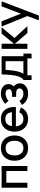

<svg xmlns="http://www.w3.org/2000/svg" viewBox="1640 -2258 868 4187"><g transform="rotate(-90 2073.5 -164.0)"><path d="M547.9 -562.5V0H438.5V-459.5H182.1V0H72.8V-562.5Z M937.5 15.6Q812 15.6 737.1 -66.9Q662.1 -149.4 662.1 -281.2Q662.1 -414.6 737.8 -496.3Q813.5 -578.1 937.5 -578.1Q1063.5 -578.1 1138.4 -495.6Q1213.4 -413.1 1213.4 -281.2Q1213.4 -148.4 1137.9 -66.4Q1062.5 15.6 937.5 15.6ZM1097.7 -281.2Q1097.7 -372.1 1056.9 -423.6Q1016.1 -475.1 937.5 -475.1Q857.9 -475.1 817.9 -422.9Q777.8 -370.6 777.8 -281.2Q777.8 -191.4 819.1 -139.4Q860.4 -87.4 937.5 -87.4Q1016.6 -87.4 1057.1 -139.6Q1097.7 -191.9 1097.7 -281.2Z M1413.1 -251Q1419.4 -173.8 1460.2 -130.6Q1501 -87.4 1571.8 -87.4Q1675.8 -87.4 1718.3 -177.2L1824.7 -142.6Q1793.5 -68.4 1726.3 -26.4Q1659.2 15.6 1577.6 15.6Q1449.7 15.6 1373 -65.7Q1296.4 -147 1296.4 -275.9Q1296.4 -412.6 1371.1 -495.4Q1445.8 -578.1 1571.8 -578.1Q1660.2 -578.1 1721.7 -536.1Q1783.2 -494.1 1810.8 -420.9Q1838.4 -347.7 1833 -251ZM1571.8 -481.4Q1503.9 -481.9 1465.6 -444.1Q1427.2 -406.2 1416.5 -338.4H1720.7Q1712.9 -409.2 1677.5 -445.6Q1642.1 -481.9 1571.8 -481.4Z M1904.3 -486.3Q1948.2 -526.9 1998 -549.8Q2060.5 -578.1 2123 -578.1Q2211.4 -578.1 2263.7 -541.5Q2333.5 -496.1 2333.5 -413.6Q2333.5 -344.7 2283.7 -294.9Q2314.9 -276.4 2332.5 -240.5Q2350.1 -204.6 2350.1 -167.5Q2350.1 -71.8 2268.1 -20Q2211.4 15.6 2123 15.6Q2039.1 15.6 1972.2 -23.9Q1944.8 -40 1918.7 -66.7Q1892.6 -93.3 1878.4 -115.7L1964.8 -172.9Q1994.1 -135.3 2023.4 -115.7Q2069.8 -87.4 2130.4 -87.4Q2168.5 -87.4 2198.2 -104Q2238.8 -128.9 2238.8 -174.8Q2238.8 -198.7 2224.4 -216.1Q2210 -233.4 2183.6 -239.7Q2163.6 -245.6 2100.1 -245.6H2054.7V-334.5H2100.1Q2149.9 -334.5 2172.4 -342.8Q2196.8 -348.6 2209 -364.5Q2221.2 -380.4 2221.2 -401.9Q2221.2 -442.4 2189 -461.4Q2165 -476.1 2126.5 -476.1Q2077.1 -476.1 2027.3 -452.1Q1998.5 -438 1968.3 -412.6Z M2941.4 -562.5V-87.4H2998V90.8H2893.6V0H2525.9V90.8H2422.9V-87.4Q2450.7 -98.6 2474.6 -138.7Q2498.5 -178.7 2514.6 -244.6Q2537.6 -337.4 2546.9 -562.5ZM2833.5 -87.4V-475.1H2643.6Q2632.8 -302.2 2612.3 -224.1Q2588.9 -124 2556.2 -87.4Z M3101.6 0 3102.5 -562.5H3213.4V-291.5L3434.1 -562.5H3572.8L3339.4 -281.2L3596.7 0H3448.7L3213.4 -271V0Z M4028.8 -562.5H4138.2L3828.6 250L3724.6 249L3816.4 0L3817.4 -2.9L3589.4 -562.5H3703.6L3869.6 -141.6Z"/></g></svg>

Font: Manrope3 Semibold
Style: Regular
Weight: 600
Width: 4
Designer: Mikhail Sharanda
Foundry: Mikhail Sharanda
Version: Version 3.000;PS 003.000;hotconv 1.0.88;makeotf.lib2.5.64775